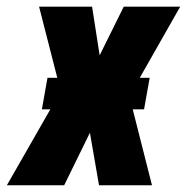

<svg xmlns="http://www.w3.org/2000/svg" viewBox="-59 -548 553 568"><path d="M213.4 -528.3 235.8 -384.3 307.1 -528.3H474.1L323.7 -263.7L390.6 0H233.9L207 -155.3L130.9 0H-38.6L120.6 -278.3L56.6 -528.3ZM383.8 -317.9 367.2 -224.6H64.9L81.5 -317.9Z"/></svg>

Font: Roboto Condensed Black
Style: Italic
Weight: 900
Italic angle: -12°
Designer: Christian Robertson
Foundry: Google
Version: Version 3.008; 2023